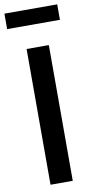

<svg xmlns="http://www.w3.org/2000/svg" viewBox="-126 -962 482 1003"><g transform="rotate(-10 115.0 -461.0)"><path d="M57 0V-720H175V0ZM-25 -840V-922H255V-840Z"/></g></svg>

Font: Instrument Sans Condensed SemiBold
Style: Regular
Weight: 600
Width: 3
Designer: Rodrigo Fuenzalida
Foundry: fragTYPE
Version: Version 1.000;gftools[0.9.28]